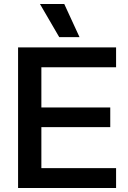

<svg xmlns="http://www.w3.org/2000/svg" viewBox="-20 -936 638 956"><path d="M70 -700H558V-601H186V-401H529V-303H186V-99H558V0H70ZM179 -916H300L376 -751H275Z"/></svg>

Font: Chakra Petch SemiBold
Style: Regular
Weight: 600
Designer: Katatrad Aksorn Co.,Ltd.
Foundry: Cadson Demak Co.,Ltd.
Version: Version 1.000; ttfautohint (v1.6)